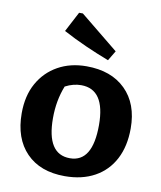

<svg xmlns="http://www.w3.org/2000/svg" viewBox="-89 -871 800 953"><g transform="rotate(10 311.0 -394.5)"><path d="M302 11Q178 11 108 -61Q38 -133 38 -260Q38 -348 73.5 -411.5Q109 -475 171.5 -510Q234 -545 315 -545Q440 -545 512 -474Q584 -403 584 -279Q584 -189 550 -124Q516 -59 452.5 -24Q389 11 302 11ZM312 -81Q426 -81 426 -268Q426 -448 305 -448Q286 -448 266 -443Q246 -438 225 -427Q195 -352 195 -263Q195 -81 312 -81ZM414 -593Q354 -616 295.5 -642Q237 -668 179 -699L232 -800H251L444 -643Z"/></g></svg>

Font: Piazzolla SC
Style: Bold
Weight: 700
Designer: Juan Pablo del Peral
Foundry: Huerta Tipografica
Version: Version 1.330